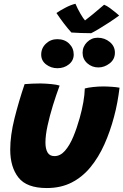

<svg xmlns="http://www.w3.org/2000/svg" viewBox="-20 -944 640 995"><path d="M519.5 -919.5Q533 -914.5 550 -902Q567 -889.5 580.8 -878Q594.5 -866.5 597.5 -863.5Q574.5 -846.5 545.5 -827.5Q516.5 -808.5 490.8 -793.2Q465 -778 452.5 -772Q431 -772 399.2 -773Q367.5 -774 350 -775.5Q330.5 -797 311.8 -821.5Q293 -846 272.5 -876.5Q288.5 -888 317.8 -903.5Q347 -919 371 -924.5Q382.5 -897.5 397 -872.8Q411.5 -848 420.5 -838Q432.5 -847 461.5 -870.5Q490.5 -894 519.5 -919.5ZM490 -594.5Q456.5 -594.5 432.2 -616.2Q408 -638 408 -670.5Q408 -702.5 431 -725.5Q454 -748.5 486.5 -748.5Q522 -748.5 548.8 -726.5Q575.5 -704.5 575.5 -671Q575.5 -636.5 548.2 -615.5Q521 -594.5 490 -594.5ZM277.5 -590.5Q244.5 -590.5 219 -610Q193.5 -629.5 193.5 -661Q193.5 -694.5 218 -717.8Q242.5 -741 277 -741Q315 -741 338.5 -717.8Q362 -694.5 362 -661.5Q362 -630.5 337.2 -610.5Q312.5 -590.5 277.5 -590.5ZM419.5 -485.5Q435 -490 462.2 -493Q489.5 -496 514.5 -496Q535 -496 559.8 -494.2Q584.5 -492.5 599.5 -489.5Q595 -452 588 -414Q581 -376 571 -339Q551 -263 521 -196Q491 -129 449.2 -78Q407.5 -27 351.5 1.8Q295.5 30.5 222.5 30.5Q118.5 30.5 75.8 -23.8Q33 -78 33 -168.5Q33 -242 55.2 -330.8Q77.5 -419.5 107.5 -508Q123 -509.5 146.8 -510.5Q170.5 -511.5 190 -511.5Q218.5 -511 246.2 -508.2Q274 -505.5 289 -500.5Q271 -452 254.2 -397.8Q237.5 -343.5 226.5 -293.2Q215.5 -243 215.5 -205.5Q215.5 -172.5 226.5 -153.8Q237.5 -135 262.5 -135Q292.5 -135 316.8 -162.8Q341 -190.5 359.8 -235.5Q378.5 -280.5 393 -332.5Q405 -375.5 411.8 -414Q418.5 -452.5 419.5 -485.5Z"/></svg>

Font: Grandstander ExtraBold
Style: Italic
Weight: 800
Italic angle: -15°
Designer: Tyler Finck
Foundry: Etcetera Type Co
Version: Version 1.200; ttfautohint (v1.8.3)